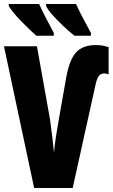

<svg xmlns="http://www.w3.org/2000/svg" viewBox="-20 -947 570 967"><path d="M152 0 0 -714H166L232 -345Q238 -304 243 -260Q248 -216 252 -178Q255 -216 262 -260.5Q269 -305 276 -344L313 -554Q329 -645 362.5 -682.5Q396 -720 463 -720Q485 -720 501 -716.5Q517 -713 527 -710V-573Q522 -574 517 -575.5Q512 -577 505 -577Q488 -577 478.5 -565.5Q469 -554 462 -524L346 0ZM355 -767Q327 -789 297.5 -817Q268 -845 244.5 -871.5Q221 -898 212 -917V-927H363Q373 -904 392.5 -866Q412 -828 438 -781V-767ZM163 -767Q147 -781 126 -801Q105 -821 84 -843Q63 -865 47 -884.5Q31 -904 24 -917V-927H177Q187 -904 206.5 -865.5Q226 -827 251 -781V-767Z"/></svg>

Font: Noto Sans Mono Condensed Black
Style: Regular
Weight: 900
Width: 3
Designer: Monotype Design Team
Foundry: Monotype Imaging Inc.
Version: Version 2.014